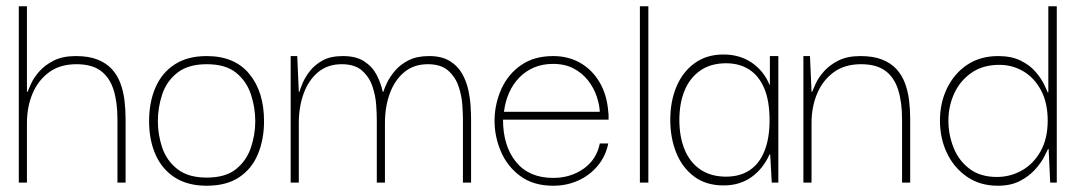

<svg xmlns="http://www.w3.org/2000/svg" viewBox="-20 -583 3440 613"><path d="M40 0V-563H66V-290H68Q71 -298 79.5 -316.5Q88 -335 105.5 -355Q123 -375 151.5 -389.5Q180 -404 222 -404Q263 -404 291 -393Q319 -382 337 -362.5Q355 -343 364.5 -317Q374 -291 377.5 -262Q381 -233 381 -202V0H355V-202Q355 -257 342.5 -296.5Q330 -336 301.5 -357Q273 -378 224 -378Q172 -378 137 -352.5Q102 -327 84 -284.5Q66 -242 66 -190V0Z M640 10Q579 10 538 -16.5Q497 -43 476.5 -89.5Q456 -136 456 -196Q456 -257 476.5 -304Q497 -351 538 -377.5Q579 -404 640 -404Q729 -404 776 -347Q823 -290 823 -196Q823 -138 803.5 -91Q784 -44 743.5 -17Q703 10 640 10ZM640 -16Q700 -16 733.5 -43Q767 -70 781 -111.5Q795 -153 795 -196Q795 -240 781 -282Q767 -324 733.5 -351Q700 -378 640 -378Q581 -378 546.5 -351Q512 -324 498 -282Q484 -240 484 -196Q484 -153 498 -111.5Q512 -70 546.5 -43Q581 -16 640 -16Z M908 0V-404H929L934 -290H936Q939 -301 947 -319.5Q955 -338 970.5 -357.5Q986 -377 1011 -390.5Q1036 -404 1075 -404Q1117 -404 1143 -387Q1169 -370 1182.5 -344Q1196 -318 1202 -290H1204Q1207 -301 1216 -319.5Q1225 -338 1241.5 -357.5Q1258 -377 1284.5 -390.5Q1311 -404 1350 -404Q1390 -404 1415.5 -388.5Q1441 -373 1455 -348.5Q1469 -324 1475 -296.5Q1481 -269 1482.5 -243.5Q1484 -218 1484 -202V0H1458V-202Q1458 -220 1456 -249Q1454 -278 1444 -307.5Q1434 -337 1411 -357.5Q1388 -378 1346 -378Q1301 -378 1270.5 -352.5Q1240 -327 1224.5 -284.5Q1209 -242 1209 -190V0H1183V-202Q1183 -220 1181 -249Q1179 -278 1169 -307.5Q1159 -337 1136 -357.5Q1113 -378 1071 -378Q1026 -378 995.5 -352.5Q965 -327 949.5 -284.5Q934 -242 934 -190V0Z M1746 10Q1683 10 1641 -21Q1599 -52 1578.5 -101Q1558 -150 1559 -202Q1560 -253 1581 -299.5Q1602 -346 1643.5 -375Q1685 -404 1746 -404Q1795 -404 1833 -382Q1871 -360 1894.5 -320Q1918 -280 1922 -226Q1923 -220 1923 -213.5Q1923 -207 1923 -201H1586Q1586 -117 1627.5 -66Q1669 -15 1746 -15Q1802 -15 1843.5 -44.5Q1885 -74 1895 -125H1922Q1914 -85 1889 -54.5Q1864 -24 1827 -7Q1790 10 1746 10ZM1589 -226H1895Q1894 -249 1885 -275.5Q1876 -302 1858 -325.5Q1840 -349 1812 -364Q1784 -379 1746 -379Q1712 -379 1685 -367.5Q1658 -356 1638 -335.5Q1618 -315 1605.5 -287Q1593 -259 1589 -226Z M2023 0V-563H2050V0Z M2290 9Q2234 9 2196 -19.5Q2158 -48 2139 -95.5Q2120 -143 2120 -200Q2120 -260 2140 -307Q2160 -354 2198 -381.5Q2236 -409 2290 -409Q2317 -409 2340 -402Q2363 -395 2381.5 -382Q2400 -369 2414 -351.5Q2428 -334 2437 -312H2438V-404H2465V0H2444L2439 -90H2437Q2427 -68 2413 -50Q2399 -32 2380.5 -18.5Q2362 -5 2339.5 2Q2317 9 2290 9ZM2298 -19Q2343 -19 2374 -40Q2405 -61 2421 -101.5Q2437 -142 2437 -199Q2437 -261 2420 -301Q2403 -341 2372 -361Q2341 -381 2298 -381Q2249 -381 2215.5 -357.5Q2182 -334 2165.5 -293.5Q2149 -253 2149 -200Q2149 -146 2166 -105Q2183 -64 2216.5 -41.5Q2250 -19 2298 -19Z M2545 0V-404H2566L2571 -290H2573Q2576 -298 2584.5 -316.5Q2593 -335 2610.5 -355Q2628 -375 2656.5 -389.5Q2685 -404 2727 -404Q2768 -404 2796 -393Q2824 -382 2842 -362.5Q2860 -343 2869.5 -317Q2879 -291 2882.5 -262Q2886 -233 2886 -202V0H2860V-202Q2860 -257 2847.5 -296.5Q2835 -336 2806.5 -357Q2778 -378 2729 -378Q2677 -378 2642 -352.5Q2607 -327 2589 -284.5Q2571 -242 2571 -190V0Z M3166 10Q3109 10 3067.5 -18.5Q3026 -47 3003.5 -94Q2981 -141 2981 -198Q2981 -255 3004 -302Q3027 -349 3068.5 -376.5Q3110 -404 3167 -404Q3209 -404 3238.5 -389.5Q3268 -375 3286 -354Q3304 -333 3313 -314.5Q3322 -296 3325 -288H3327V-563H3354V0H3333L3328 -107H3326Q3323 -100 3313 -81Q3303 -62 3284 -41Q3265 -20 3236 -5Q3207 10 3166 10ZM3163 -18Q3205 -18 3242 -38.5Q3279 -59 3302 -99.5Q3325 -140 3325 -198Q3325 -255 3303.5 -295Q3282 -335 3247 -355.5Q3212 -376 3171 -376Q3118 -376 3081.5 -350.5Q3045 -325 3026.5 -284.5Q3008 -244 3008 -198Q3008 -153 3024.5 -111.5Q3041 -70 3075.5 -44Q3110 -18 3163 -18Z"/></svg>

Font: Darker Grotesque Light Light
Style: Regular
Weight: 300
Version: Version 1.000;gftools[0.9.28]